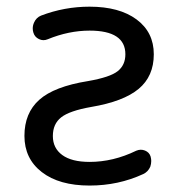

<svg xmlns="http://www.w3.org/2000/svg" viewBox="-20 -578 536 587"><path d="M253.9 -557.6Q344.7 -557.6 397.5 -518.6Q450.2 -479.5 450.2 -412.1Q450.2 -344.7 403.8 -306.2Q357.4 -267.6 258.8 -251Q192.4 -239.3 167 -219.2Q141.6 -199.2 141.6 -162.1Q141.6 -125 170.4 -104Q199.2 -83 253.9 -83Q326.2 -83 396.5 -117.2Q410.2 -123 423.3 -117.7Q436.5 -112.3 440.4 -99.6Q442.4 -91.8 442.4 -85.9Q442.4 -77.1 439.5 -68.4Q432.6 -52.7 418 -45.9Q341.8 -10.7 253.9 -10.7Q161.1 -10.7 107.9 -51.8Q54.7 -92.8 54.7 -162.6Q54.7 -232.4 100.1 -272.9Q145.5 -313.5 249 -330.1Q316.4 -341.8 339.8 -360.4Q363.3 -378.9 363.3 -412.1Q363.3 -484.4 253.9 -484.4Q190.4 -484.4 126 -458Q112.3 -452.1 99.1 -458.5Q85.9 -464.8 82 -478.5Q80.1 -484.4 80.1 -491.2Q80.1 -500 84 -508.8Q90.8 -524.4 105.5 -530.3Q176.8 -557.6 253.9 -557.6Z"/></svg>

Font: Gen Jyuu Gothic Regular
Style: Regular
Weight: 400
Designer: [Source Han Sans]
Ryoko NISHIZUKA  (kana & ideographs); Paul D. Hunt (Latin, Greek & Cyrillic); Wenlong ZHANG  (bopomofo
Version: Version 1.002.20150607